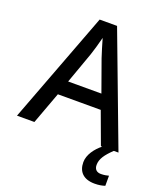

<svg xmlns="http://www.w3.org/2000/svg" viewBox="-167 -826 988 1161"><g transform="rotate(20 327.0 -245.5)"><path d="M540 0H548C509 31 473 78 473 127C473 188 509 226 581 226C609 226 628 222 647 216V151C636 154 619 158 597 158C571 158 554 144 554 115C554 76 578 43 623 0H653L383 -717H271L0 0H112L188 -206H464ZM362 -501 434 -300H220L292 -501C300 -524 316 -578 326 -619C334 -589 355 -522 362 -501Z"/></g></svg>

Font: Noto Sans Arabic UI Md
Style: Regular
Weight: 500
Designer: Monotype Design Team, Nadine Chahine and Nizar Qandah
Foundry: Monotype Imaging Inc.
Version: Version 2.010